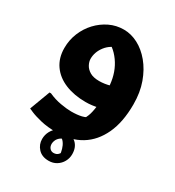

<svg xmlns="http://www.w3.org/2000/svg" viewBox="-224 -650 1114 1223"><g transform="rotate(30 333.5 -39.0)"><path d="M279 261Q212 261 162 249Q112 237 84.5 225Q57 213 57 213L113 63H124Q168 83 214.5 91Q261 99 292 99Q336 99 368 91.5Q400 84 427 61L379 107Q391 90 401.5 63.5Q412 37 418 -8.5Q424 -54 424 -128Q424 -174 415 -216Q406 -258 387 -294.5Q368 -331 340 -360.5Q312 -390 273 -410L361 -406Q299 -391 265.5 -347.5Q232 -304 232 -254Q232 -233 244 -210.5Q256 -188 281.5 -173Q307 -158 350 -158Q369 -158 389.5 -161Q410 -164 431 -170L437 -11Q413 -5 389 -2Q365 1 342 1Q257 1 191.5 -26Q126 -53 89.5 -105Q53 -157 53 -230Q53 -289 74.5 -341.5Q96 -394 133.5 -434Q171 -474 219.5 -497.5Q268 -521 324 -521Q377 -521 428 -494.5Q479 -468 521 -417.5Q563 -367 588.5 -296.5Q614 -226 614 -138Q614 -8 572.5 81Q531 170 456.5 215.5Q382 261 279 261ZM336 224Q374 224 404.5 252.5Q435 281 435 332Q435 361 421 386.5Q407 412 382 427.5Q357 443 325 443Q275 443 247.5 413Q220 383 220 343Q220 311 235 284Q250 257 276.5 240.5Q303 224 336 224ZM354 272Q331 274 316.5 285Q302 296 295 310.5Q288 325 288 339Q288 359 299 371.5Q310 384 327 384Q348 384 360.5 371Q373 358 380 341Q387 324 391 312L368 407Q371 396 369.5 376Q368 356 361.5 333.5Q355 311 342.5 293.5Q330 276 310 268Z"/></g></svg>

Font: Kufam ExtraBold
Style: Regular
Weight: 800
Designer: Wael Morcos, Artur Schmal
Foundry: Original Type
Version: Version 1.300; ttfautohint (v1.8.3)